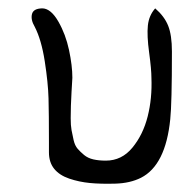

<svg xmlns="http://www.w3.org/2000/svg" viewBox="-20 -515 431 459"><path d="M387 -230Q376 -120 317 -90Q291 -77 256 -76Q221 -75 195 -77.5Q169 -80 145.5 -88Q122 -96 109.5 -111.5Q97 -127 97 -151Q97 -159 97 -175Q97 -243 96 -280Q95 -317 87 -368.5Q79 -420 63 -451Q53 -468 56.5 -481.5Q60 -495 82 -495Q102 -494 119.5 -463.5Q137 -433 145 -395.5Q153 -358 153 -329Q152 -316 151 -295Q150 -274 149.5 -262Q149 -250 149 -232.5Q149 -215 151 -204Q153 -193 156 -180Q159 -167 165.5 -159.5Q172 -152 181 -144.5Q190 -137 203 -134Q216 -131 233 -131Q271 -131 296.5 -162Q322 -193 333 -236.5Q344 -280 342 -329Q342 -349 336.5 -389.5Q331 -430 333.5 -454Q336 -478 351 -495Q373 -476 382 -453.5Q391 -431 391 -392Q391 -267 387 -230Z"/></svg>

Font: Long Cang
Style: Regular
Weight: 400
Designer: ZhongQi
Foundry: ZhongQi
Version: Version 2.001